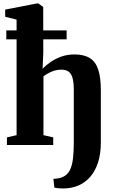

<svg xmlns="http://www.w3.org/2000/svg" viewBox="-20 -839 660 1111"><path d="M350.5 251.5Q342 252 330.2 251.2Q318.5 250.5 308.2 249.2Q298 248 294.5 246.5L289 195.5Q298.5 196 315.5 193.2Q332.5 190.5 344.5 184.5Q370 173 383.5 147Q397 121 402 81Q407 41 407 -13V-317.5Q407 -358.5 400.5 -384.8Q394 -411 378.2 -423.5Q362.5 -436 334 -436Q313 -436 293.8 -430Q274.5 -424 258.8 -415Q243 -406 231.5 -397.5V-57L288 -44V0H20V-44L76 -57V-725.5L10 -742V-783.5L193 -819H202L230 -798.5L230.5 -534L226.5 -441Q245.5 -461.5 273.2 -480.5Q301 -499.5 335.5 -511.8Q370 -524 410.5 -524Q465.5 -524 499.2 -503.2Q533 -482.5 548.2 -437Q563.5 -391.5 563.5 -317V-15Q563.5 49.5 548 98.8Q532.5 148 504.2 181.8Q476 215.5 437 233Q398 250.5 350.5 251.5ZM16.5 -611.5V-663H365.5V-611.5Z"/></svg>

Font: Merriweather 72pt ExtraBold
Style: Regular
Weight: 800
Version: Version 2.100